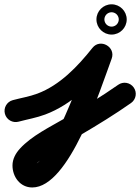

<svg xmlns="http://www.w3.org/2000/svg" viewBox="-67 -502 634 869"><path d="M17.2 48.7C57.5 37.9 98.2 31.1 137.6 16.3C258 -28.8 352.1 -123.9 430.5 -222.6C448.2 -244.8 431.4 -270.3 407.7 -283.7C384 -297 353.5 -298.1 343.6 -271.6C310.5 -182.1 157.1 245.5 79 245.5C77.1 245.5 82.9 245.9 84.7 246.6C92.6 249.8 90.5 255.3 90.5 247C90.5 243.8 117.6 220.7 125.5 214.7C179.7 174.1 241.4 141.8 299.8 107.6C376.8 62.4 452.9 15.6 526 -35.7C548.8 -51.7 554.4 -83.2 538.3 -106C522.3 -128.8 490.8 -134.4 468 -118.3C389.8 -63.5 308.1 -14.2 225.7 33.9C159.1 72.8 75.9 112.9 23.4 170.5C4 191.7 -10.5 217.5 -10.5 247C-10.5 298.4 24.3 346.5 79 346.5C247.3 346.5 386.3 -96.1 438.4 -236.4C448.2 -263 435.3 -286.4 415.5 -297.5C395.8 -308.7 369.1 -307.6 351.5 -285.4C285.1 -201.9 204.6 -116.6 102.3 -78.3C66 -64.7 28 -58.8 -9.2 -48.7C-36.1 -41.5 -52 -13.7 -44.7 13.2C-37.5 40.1 -9.7 56 17.2 48.7ZM432.9 -446.1C436.1 -446.6 438.8 -446.5 438 -446.5C437.2 -446.5 439.9 -446.6 443.1 -446.1C449.8 -445 456.1 -441.8 461 -437C465.8 -432.1 469 -425.8 470.1 -419.1C470.6 -415.9 470.5 -413.2 470.5 -414C470.5 -414.8 470.6 -412.1 470.1 -408.9C469 -402.2 465.8 -395.9 461 -391C456.1 -386.2 449.8 -383 443.1 -381.9C439.9 -381.4 437.2 -381.5 438 -381.5C438.8 -381.5 436.1 -381.4 432.9 -381.9C426.2 -383 419.9 -386.2 415 -391C410.2 -395.9 407 -402.2 405.9 -408.9C405.4 -412.1 405.5 -414.8 405.5 -414C405.5 -413.2 405.4 -415.9 405.9 -419.1C407 -425.8 410.2 -432.1 415 -437C419.9 -441.8 426.2 -445 432.9 -446.1ZM369.5 -414C369.5 -376.3 400.3 -345.5 438 -345.5C475.7 -345.5 506.5 -376.3 506.5 -414C506.5 -451.7 475.7 -482.5 438 -482.5C400.3 -482.5 369.5 -451.7 369.5 -414Z"/></svg>

Font: FRB American Cursive Guidelines Ultra
Style: Bold Italic
Weight: 1000
Italic angle: -25°
Version: Version 2.0;Modular Font Editor K font №1